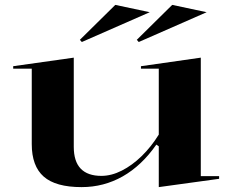

<svg xmlns="http://www.w3.org/2000/svg" viewBox="-20 -751 947 786"><path d="M314 15Q208 15 159 -28Q110 -71 110 -161V-470H34V-480L282 -515V-150Q282 -90 310.5 -60.5Q339 -31 395 -31Q436 -31 478.5 -52.5Q521 -74 560 -112Q599 -150 630 -200V-470H557V-480L802 -515V-30H877V-19L630 15V-152L620 -159Q560 -73 482.5 -29Q405 15 314 15ZM548 -579 540 -588 685 -731 826 -701ZM315 -579 307 -588 452 -731 593 -701Z"/></svg>

Font: Kalnia SemiExpanded
Style: Regular
Weight: 400
Width: 6
Designer: Frida Medrano
Foundry: Frida Medrano
Version: Version 1.105